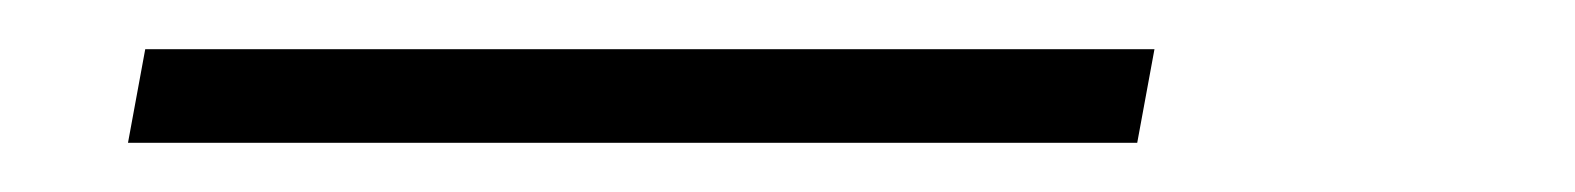

<svg xmlns="http://www.w3.org/2000/svg" viewBox="-20 -20 640 78"><path d="M32 38 39 0H449L442 38Z"/></svg>

Font: Iosevka Aile Extralight
Style: Italic
Weight: 200
Italic angle: -9°
Designer: Belleve Invis
Foundry: Belleve Invis
Version: Version 31.1.0; ttfautohint (v1.8.4)